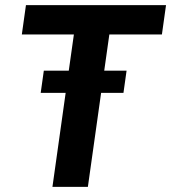

<svg xmlns="http://www.w3.org/2000/svg" viewBox="-20 -731 669 751"><path d="M613.3 -596.2H407.7L387.7 -454.6H475.1L462.9 -367.7H375.5L323.7 0H185.1L236.8 -367.7H139.2L151.4 -454.6H249L269 -596.2H65.4L81.5 -710.9H629.4Z"/></svg>

Font: Robert Sans ExtraBold
Style: Italic
Weight: 800
Italic angle: -8°
Designer: Christian Robertson (extended by Adam Twardoch)
Foundry: Google
Version: Version 12.135;April 2, 2019;FontCreator 11.5.0.2425 64-bit;